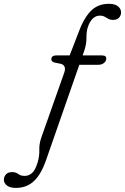

<svg xmlns="http://www.w3.org/2000/svg" viewBox="-185 -738 640 984"><path d="M265 -599Q257.5 -574 258 -543.5Q258.5 -513 247.5 -480L238.5 -454H337.5Q362 -454 359.5 -435Q358 -423 346.8 -414.5Q335.5 -406 319 -406H221.5L52.5 78.5Q27 154 -10.5 189.5Q-48 225 -103.5 225Q-134 225 -149.5 212.8Q-165 200.5 -165 183.5Q-165 167 -154.2 155.5Q-143.5 144 -123 144Q-103.5 144 -91.2 153.8Q-79 163.5 -58.5 163.5Q-36 163.5 -19.2 147.2Q-2.5 131 9 90.5Q17.5 59.5 16.5 30Q15.5 0.5 26 -31L144 -365Q151 -384.5 145.8 -395.8Q140.5 -407 128.5 -410.5L92 -418Q76.5 -424 78 -437Q80.5 -454 102.5 -454H172L214.5 -564Q241.5 -640.5 278.2 -679.5Q315 -718.5 373 -718.5Q404 -718.5 419.8 -705.5Q435.5 -692.5 435.5 -674.5Q435.5 -658.5 424.8 -647.2Q414 -636 394 -636Q379.5 -636 370 -641.5Q360.5 -647 351 -652.5Q341.5 -658 327.5 -658Q285.5 -658 265 -599Z"/></svg>

Font: Fraunces 72pt S100 Light
Style: Italic
Weight: 300
Italic angle: -16°
Version: Version 1.000; ttfautohint (v1.8.3)